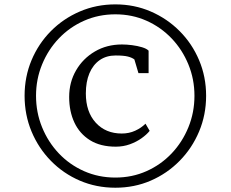

<svg xmlns="http://www.w3.org/2000/svg" viewBox="-20 -938 1079 898"><path d="M95 -490Q95 -579 127.5 -656.5Q160 -734 218 -792.5Q276 -851 353.2 -884.2Q430.5 -917.5 519.5 -917.5Q608.5 -917.5 685.2 -884.2Q762 -851 820.2 -792.5Q878.5 -734 911.2 -656.5Q944 -579 944 -490Q944 -401 911.2 -323Q878.5 -245 820.2 -185.8Q762 -126.5 685.2 -93.2Q608.5 -60 519.5 -60Q430.5 -60 353.2 -93.2Q276 -126.5 218 -185.8Q160 -245 127.5 -323Q95 -401 95 -490ZM148.5 -490Q148.5 -412 176.8 -342.8Q205 -273.5 255.2 -220.5Q305.5 -167.5 373.2 -137.5Q441 -107.5 519.5 -107.5Q598 -107.5 665.2 -137.5Q732.5 -167.5 782.8 -220.5Q833 -273.5 861.2 -342.8Q889.5 -412 889.5 -490Q889.5 -567.5 861.2 -636.5Q833 -705.5 782.8 -758.2Q732.5 -811 665.2 -841Q598 -871 519.5 -871Q441 -871 373.2 -841Q305.5 -811 255.2 -758.2Q205 -705.5 176.8 -636.5Q148.5 -567.5 148.5 -490ZM521.5 -252Q449.5 -252 401 -282.2Q352.5 -312.5 328 -364.8Q303.5 -417 303.5 -484.5Q303.5 -553.5 335.8 -609Q368 -664.5 423.8 -697.2Q479.5 -730 550.5 -730Q572 -730 597.5 -726.8Q623 -723.5 644.5 -717Q666 -710.5 675 -701V-596H627.5L608.5 -660Q597.5 -668.5 578.2 -673.5Q559 -678.5 520.5 -678.5Q477.5 -678.5 446.2 -656.8Q415 -635 398.2 -595.2Q381.5 -555.5 381.5 -501Q381.5 -415 427.8 -364.2Q474 -313.5 549.5 -313.5Q583.5 -313.5 612 -326.5Q640.5 -339.5 660.5 -359.5L680 -326Q666 -308.5 642.2 -291.5Q618.5 -274.5 587.5 -263.2Q556.5 -252 521.5 -252Z"/></svg>

Font: Merriweather 20pt Light
Style: Regular
Weight: 300
Version: Version 2.100